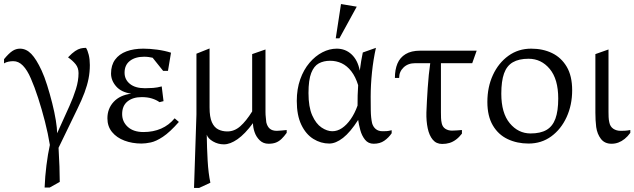

<svg xmlns="http://www.w3.org/2000/svg" viewBox="-26 -701 3142 951"><path d="M195 228Q197 174 204 118Q211 62 221 17Q212 -39 196.5 -99.5Q181 -160 163 -215.5Q145 -271 127 -312Q109 -354 87.5 -376Q66 -398 40 -398Q28 -398 15.5 -395.5Q3 -393 -6 -387V-408Q18 -437 35.5 -448.5Q53 -460 73 -460Q104 -460 129 -434Q154 -408 180 -352Q194 -322 207.5 -279Q221 -236 232.5 -190.5Q244 -145 250.5 -105Q257 -65 257 -41L318 -176Q337 -218 350 -259.5Q363 -301 363 -339Q363 -365 348.5 -383Q334 -401 311 -417Q331 -438 346 -448Q361 -458 373.5 -461Q386 -464 400 -464Q408 -452 413.5 -429.5Q419 -407 419 -379Q419 -344 412.5 -311Q406 -278 392.5 -242Q379 -206 357 -161L264 31Q267 80 268.5 124.5Q270 169 270 200L220 228Z M675 10Q629 10 590.5 -4.5Q552 -19 529 -47Q506 -75 506 -115Q506 -163 537 -196.5Q568 -230 624 -237Q575 -244 549.5 -273Q524 -302 524 -337Q524 -378 544 -405.5Q564 -433 600 -446.5Q636 -460 684 -460Q716 -460 753 -455Q790 -450 821 -440L806 -350H782L730 -415Q721 -417 710.5 -418.5Q700 -420 688 -420Q644 -420 617.5 -399.5Q591 -379 591 -341Q591 -307 617.5 -285.5Q644 -264 692 -264Q712 -264 732.5 -265.5Q753 -267 775 -273L784 -200L764 -195Q749 -206 727 -213Q705 -220 676 -220Q632 -220 605.5 -198.5Q579 -177 579 -136Q579 -98 607 -72.5Q635 -47 685 -47Q733 -47 772 -64Q811 -81 839 -115L860 -97Q815 -46 781 -23.5Q747 -1 721 4.5Q695 10 675 10Z M935 230 947 -134V-435L1012 -461V-169Q1012 -121 1023.5 -95.5Q1035 -70 1055 -60Q1075 -50 1100 -50Q1135 -50 1164 -75.5Q1193 -101 1223 -149Q1223 -154 1223 -158Q1223 -162 1223 -166V-433L1289 -456V-146Q1289 -132 1290.5 -120Q1292 -108 1293 -95Q1298 -74 1310.5 -63.5Q1323 -53 1345 -53Q1356 -53 1368.5 -54.5Q1381 -56 1394 -57V-43Q1381 -25 1368.5 -13Q1356 -1 1341 5Q1326 11 1304 11Q1278 11 1260.5 -6Q1243 -23 1235 -46.5Q1227 -70 1227 -91Q1187 -37 1150.5 -11.5Q1114 14 1083 14Q1054 14 1029 -0.5Q1004 -15 998 -34Q999 33 1002.5 95Q1006 157 1016 204L960 230Z M1605 10Q1563 10 1526 -13Q1489 -36 1466.5 -83Q1444 -130 1444 -201Q1444 -260 1461 -308Q1478 -356 1507 -390Q1536 -424 1571 -442Q1606 -460 1642 -460Q1685 -460 1715.5 -431.5Q1746 -403 1756 -351Q1759 -376 1763 -399Q1767 -422 1771 -441L1836 -464Q1823 -406 1816.5 -343Q1810 -280 1810 -222Q1810 -191 1810.5 -154.5Q1811 -118 1817 -91Q1822 -73 1835 -62Q1848 -51 1869 -51Q1880 -51 1889 -51.5Q1898 -52 1914 -56V-41Q1899 -19 1877.5 -4Q1856 11 1825 11Q1798 11 1782 -9Q1766 -29 1758.5 -57Q1751 -85 1748 -107Q1709 -46 1673 -18Q1637 10 1605 10ZM1620 -51Q1645 -51 1668 -66.5Q1691 -82 1711 -110.5Q1731 -139 1745 -178Q1745 -206 1745.5 -228.5Q1746 -251 1748 -279Q1735 -321 1714 -348Q1693 -375 1666.5 -387.5Q1640 -400 1609 -400Q1577 -400 1553 -387Q1529 -374 1515.5 -339.5Q1502 -305 1502 -240Q1502 -171 1520.5 -129.5Q1539 -88 1566.5 -69.5Q1594 -51 1620 -51ZM1637 -511 1663 -681 1741 -668 1655 -511Z M2164 12Q2135 12 2117.5 -9Q2100 -30 2092.5 -65.5Q2085 -101 2086 -144Q2088 -198 2092.5 -265.5Q2097 -333 2105 -388H2030Q1995 -388 1973 -367Q1951 -346 1951 -315H1930Q1930 -356 1942.5 -386Q1955 -416 1983 -433Q2011 -450 2055 -450H2335L2313 -388H2158V-145Q2158 -131 2158.5 -117Q2159 -103 2162 -90Q2166 -72 2180 -63Q2194 -54 2213 -54Q2223 -54 2236 -55Q2249 -56 2262 -57V-39Q2248 -21 2232.5 -9.5Q2217 2 2200.5 7Q2184 12 2164 12Z M2592 10Q2535 10 2488.5 -12Q2442 -34 2415 -80Q2388 -126 2388 -196Q2388 -270 2415.5 -329.5Q2443 -389 2492 -424.5Q2541 -460 2605 -460Q2663 -460 2708.5 -438Q2754 -416 2781 -370.5Q2808 -325 2808 -254Q2808 -181 2780.5 -121Q2753 -61 2704.5 -25.5Q2656 10 2592 10ZM2602 -40Q2651 -40 2681 -57.5Q2711 -75 2725 -113Q2739 -151 2739 -213Q2739 -309 2697 -359.5Q2655 -410 2592 -410Q2544 -410 2514 -392.5Q2484 -375 2470.5 -337Q2457 -299 2457 -237Q2457 -141 2499 -90.5Q2541 -40 2602 -40Z M3003 11Q2969 11 2950.5 -13Q2932 -37 2927 -72Q2925 -88 2924 -106Q2923 -124 2923 -143V-433L2988 -456V-146Q2988 -135 2988.5 -121.5Q2989 -108 2992 -95Q2996 -74 3011.5 -63.5Q3027 -53 3048 -53Q3058 -53 3069 -53.5Q3080 -54 3096 -57V-43Q3083 -25 3068 -13Q3053 -1 3037 5Q3021 11 3003 11Z"/></svg>

Font: Ancizar Serif Light
Style: Regular
Weight: 300
Designer: Cesar Puertas, Viviana Monsalve, Julian Moncada, Julian Prieto, Jose Castro, Felipe Aragon, Mariel Hernandez, Sara Alarc
Version: Version 8.100